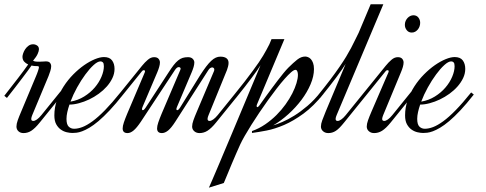

<svg xmlns="http://www.w3.org/2000/svg" viewBox="-80 -615 2247 888"><path d="M69.3 -83Q67.4 -78.1 65.9 -73.5Q64.5 -68.8 64.5 -65.4Q64.5 -59.6 67.1 -57.6Q69.8 -55.7 74.2 -55.7Q81.1 -55.7 90.8 -62.5Q100.6 -69.3 111.3 -82.5L200.7 -192.9L212.9 -183.1L105 -49.8Q93.3 -35.2 83.3 -25.4Q73.2 -15.6 64.5 -10Q55.7 -4.4 46.9 -2Q38.1 0.5 28.8 0.5Q14.2 0.5 5.1 -8.1Q-3.9 -16.6 -3.9 -29.8Q-3.9 -42 2 -58.6Q7.8 -75.2 18.1 -99.1L86.4 -262.2Q88.9 -268.1 91.3 -274.4Q93.8 -280.8 95.7 -286.6Q97.7 -292.5 98.9 -297.1Q100.1 -301.8 100.1 -304.2Q100.1 -306.6 98.4 -307.9Q96.7 -309.1 94.2 -309.1Q87.9 -309.1 80.6 -309.6Q73.2 -310.1 65.9 -312Q57.6 -300.3 46.9 -285.6Q36.1 -271 22.2 -252.7Q8.3 -234.4 -9 -211.9Q-26.4 -189.5 -47.9 -162.1L-60.1 -171.9Q-22.9 -219.2 3.9 -254.2Q30.8 -289.1 50.3 -316.9Q39.1 -321.8 31.5 -330.3Q23.9 -338.9 23.9 -353Q23.9 -358.4 27.1 -368.2Q30.3 -377.9 36.4 -387.2Q42.5 -396.5 51.8 -403.3Q61 -410.2 73.2 -410.2Q83 -410.2 91.6 -404.5Q100.1 -398.9 100.1 -387.2Q100.1 -378.9 94.2 -365.7Q88.4 -352.5 72.8 -334Q80.1 -330.6 86.9 -330.1Q93.8 -329.6 101.1 -329.6Q110.4 -329.6 117.9 -330.3Q125.5 -331.1 132.3 -331.1Q146 -331.1 151.4 -324.2Q156.7 -317.4 156.7 -308.6Q156.7 -299.3 152.6 -286.1Q148.4 -272.9 144.5 -263.2L69.3 -83Z M262.7 -19.5Q280.3 -19.5 301 -27.3Q321.8 -35.2 347.9 -54.2Q374 -73.2 405.8 -105.7Q437.5 -138.2 477.1 -187.5L489.3 -177.7Q455.6 -134.8 427.2 -104.7Q398.9 -74.7 375.5 -54.9Q352.1 -35.2 333.3 -24.2Q314.5 -13.2 299.8 -7.8Q285.2 -2.4 273.9 -1.2Q262.7 0 254.9 0Q243.2 0 228.5 -3.4Q213.9 -6.8 201.2 -15.9Q188.5 -24.9 179.9 -40.5Q171.4 -56.2 171.4 -81.1Q171.4 -117.7 183.3 -151.9Q195.3 -186 214.8 -216.1Q234.4 -246.1 259 -271Q283.7 -295.9 309.3 -313.7Q335 -331.5 358.9 -341.3Q382.8 -351.1 400.9 -351.1Q426.8 -351.1 438.2 -335.7Q449.7 -320.3 449.7 -296.4Q449.7 -274.4 439.9 -253.9Q430.2 -233.4 414.1 -215.1Q397.9 -196.8 376.7 -181.4Q355.5 -166 332.3 -155Q309.1 -144 285.4 -137.7Q261.7 -131.3 241.2 -131.3Q234.9 -112.8 231.2 -96.2Q227.5 -79.6 227.5 -65.4Q227.5 -39.1 237.8 -29.3Q248 -19.5 262.7 -19.5ZM384.8 -331.1Q371.6 -331.1 353 -314.2Q334.5 -297.4 314.7 -270.5Q294.9 -243.7 276.6 -210.7Q258.3 -177.7 246.1 -145Q280.8 -150.9 309.3 -168.7Q337.9 -186.5 358.2 -210.2Q378.4 -233.9 389.4 -260.3Q400.4 -286.6 400.4 -308.6Q400.4 -321.8 396 -326.4Q391.6 -331.1 384.8 -331.1Z M730.5 -51.8Q711.9 -22.9 697.3 -11.2Q682.6 0.5 668.9 0.5Q646.5 0.5 646.5 -21Q646.5 -32.2 652.1 -48.8Q657.7 -65.4 667.5 -88.9L753.9 -291.5Q755.4 -294.9 755.4 -296.9Q755.4 -301.3 752.4 -303Q749.5 -304.7 747.1 -304.7Q741.7 -304.7 737.3 -300.8Q732.9 -296.9 729 -291L571.3 -51.8Q552.2 -23.4 537.8 -11.5Q523.4 0.5 509.8 0.5Q487.3 0.5 487.3 -21Q487.3 -32.2 492.9 -48.8Q498.5 -65.4 508.3 -88.9L589.4 -279.8Q590.8 -283.2 590.8 -285.2Q590.8 -288.1 589.1 -289.3Q587.4 -290.5 585 -290.5Q580.1 -290.5 576.2 -285.2L479.5 -165.5L467.3 -175.3L577.1 -311Q589.8 -326.7 603.8 -338.6Q617.7 -350.6 632.8 -350.6Q647 -350.6 653.3 -343Q659.7 -335.4 659.7 -326.2Q659.7 -316.9 656.2 -305.2Q652.8 -293.5 647.5 -280.8L579.6 -121.1Q576.7 -114.3 576.7 -110.4Q576.7 -105.5 580.6 -105.5Q585.9 -105.5 592.3 -115.2L699.2 -279.3Q712.4 -299.8 722.9 -313.5Q733.4 -327.1 743.7 -335.4Q753.9 -343.8 764.6 -347.2Q775.4 -350.6 789.6 -350.6Q803.7 -350.6 811.3 -343Q818.8 -335.4 818.8 -326.2Q818.8 -316.9 815.4 -305.2Q812 -293.5 806.6 -280.8L738.8 -121.1Q735.8 -114.3 735.8 -110.4Q735.8 -105.5 739.7 -105.5Q745.1 -105.5 751.5 -115.2L845.7 -267.1Q860.8 -290.5 873.3 -306.9Q885.7 -323.2 896.7 -333.5Q907.7 -343.8 918 -348.4Q928.2 -353 939 -353Q957.5 -353 967.3 -345.7Q977.1 -338.4 977.1 -324.2Q977.1 -315.9 974.6 -306.9Q972.2 -297.9 969.7 -291L884.8 -83Q882.8 -78.1 881.3 -73.5Q879.9 -68.8 879.9 -65.4Q879.9 -59.6 882.6 -57.6Q885.3 -55.7 889.6 -55.7Q896.5 -55.7 906.2 -62.5Q916 -69.3 926.8 -82.5L1016.1 -192.9L1028.3 -183.1L920.4 -49.8Q908.7 -35.2 898.4 -25.4Q888.2 -15.6 879.2 -10Q870.1 -4.4 861.1 -2Q852.1 0.5 842.8 0.5Q828.1 0.5 818.4 -8.1Q808.6 -16.6 808.6 -29.8Q808.6 -42 814.5 -58.6Q820.3 -75.2 830.6 -99.1L909.7 -286.1Q911.1 -289.6 911.1 -293.5Q911.1 -297.9 908.2 -300.5Q905.3 -303.2 901.4 -303.2Q897.5 -303.2 892.6 -300.3Q887.7 -297.4 883.8 -291Z M1416.5 -181.2Q1370.1 -123.5 1323.7 -89.6Q1277.3 -55.7 1234.1 -37.1Q1190.9 -18.6 1152.8 -11.2Q1114.7 -3.9 1085.4 0V-8.8Q1118.2 -20.5 1146.7 -40Q1175.3 -59.6 1198.7 -83Q1222.2 -106.4 1240.7 -132.3Q1259.3 -158.2 1272 -183.3Q1284.7 -208.5 1291.3 -230.7Q1297.9 -252.9 1297.9 -269Q1297.9 -278.8 1294.9 -285.4Q1292 -292 1286.6 -292Q1279.3 -292 1266.4 -280.8Q1253.4 -269.5 1236.3 -250.2Q1219.2 -231 1199.7 -205.6Q1180.2 -180.2 1159.7 -151.9Q1139.2 -123.5 1119.4 -94Q1099.6 -64.5 1082.5 -37.4Q1065.4 -10.3 1052 13.2Q1038.6 36.6 1031.2 52.7Q1022 72.8 1012 95.9Q1002 119.1 991.9 142.8Q981.9 166.5 972.7 189.2Q963.4 211.9 955.1 231.4L886.2 252.9Q893.6 236.3 901.9 217Q910.2 197.8 918.7 177.7Q927.2 157.7 935.8 137.5Q944.3 117.2 952.1 98.6Q970.2 55.2 988.8 11.7L1125 -313.5Q1117.7 -301.8 1107.7 -287.6Q1097.7 -273.4 1084 -255.1Q1070.3 -236.8 1052.2 -213.4Q1034.2 -189.9 1010.3 -160.6L998 -170.4Q1028.3 -207.5 1050.5 -236.3Q1072.8 -265.1 1089.1 -287.4Q1105.5 -309.6 1116.9 -326.4Q1128.4 -343.3 1137 -357.7Q1145.5 -372.1 1152.3 -384.5Q1159.2 -397 1166 -410.6L1175.8 -434.1H1235.4L1108.9 -132.8Q1106.9 -128.4 1106.9 -124.5Q1106.9 -119.6 1110.4 -119.6Q1113.8 -119.6 1119.1 -126.5Q1121.6 -129.9 1130.1 -141.8Q1138.7 -153.8 1150.6 -170.4Q1162.6 -187 1176.8 -206.1Q1190.9 -225.1 1204.8 -243.4Q1218.8 -261.7 1231.4 -277.1Q1244.1 -292.5 1253.4 -301.8Q1276.9 -325.2 1294.9 -339.4Q1313 -353.5 1331.5 -353.5Q1337.4 -353.5 1344.5 -350.8Q1351.6 -348.1 1357.7 -341.6Q1363.8 -335 1367.9 -323.7Q1372.1 -312.5 1372.1 -295.4Q1372.1 -262.2 1356.4 -225.3Q1340.8 -188.5 1314.5 -153.3Q1288.1 -118.2 1254.2 -87.4Q1220.2 -56.6 1183.6 -35.2Q1200.2 -40 1225.6 -50.8Q1251 -61.5 1280.5 -79.8Q1310.1 -98.1 1342 -125.2Q1374 -152.3 1404.3 -190.9Z M1477.1 -83Q1475.1 -78.1 1473.6 -73.5Q1472.2 -68.8 1472.2 -65.4Q1472.2 -59.6 1474.9 -57.6Q1477.5 -55.7 1481.9 -55.7Q1488.8 -55.7 1498.5 -62.5Q1508.3 -69.3 1519 -82.5L1608.4 -192.9L1620.6 -183.1L1512.7 -49.8Q1501 -35.2 1491.5 -25.4Q1481.9 -15.6 1473.4 -10Q1464.8 -4.4 1456.3 -2Q1447.8 0.5 1438.5 0.5Q1423.8 0.5 1414.1 -8.1Q1404.3 -16.6 1404.3 -29.8Q1404.3 -42 1410.4 -58.6Q1416.5 -75.2 1426.3 -99.1L1518.6 -319.3Q1510.7 -307.1 1500.5 -292Q1490.2 -276.9 1475.8 -257.8Q1461.4 -238.8 1443.1 -215.1Q1424.8 -191.4 1400.9 -162.1L1388.7 -171.9Q1422.4 -213.4 1447.3 -246.3Q1472.2 -279.3 1490.2 -305.7Q1508.3 -332 1521 -353Q1533.7 -374 1543.5 -392.6Q1553.2 -411.1 1561.3 -428Q1569.3 -444.8 1578.6 -462.9L1634.3 -595.2H1692.9Z M1832 -544.4Q1846.7 -544.4 1855 -533.9Q1863.3 -523.4 1863.3 -509.3Q1863.3 -501.5 1860.6 -493.4Q1857.9 -485.4 1852.8 -479Q1847.7 -472.7 1840.6 -468.5Q1833.5 -464.4 1824.2 -464.4Q1810.1 -464.4 1801.3 -475.3Q1792.5 -486.3 1792.5 -500Q1792.5 -510.3 1796.1 -518.3Q1799.8 -526.4 1805.4 -532.2Q1811 -538.1 1818.1 -541.3Q1825.2 -544.4 1832 -544.4ZM1716.3 -279.8Q1717.8 -283.2 1717.8 -285.2Q1717.8 -288.1 1716.1 -289.3Q1714.4 -290.5 1711.9 -290.5Q1707 -290.5 1703.1 -285.2L1606.4 -165.5L1594.2 -175.3L1704.1 -311Q1716.8 -326.7 1730.7 -338.6Q1744.6 -350.6 1759.8 -350.6Q1773.9 -350.6 1780.3 -343Q1786.6 -335.4 1786.6 -326.2Q1786.6 -316.9 1783.2 -305.2Q1779.8 -293.5 1774.4 -280.8L1692.4 -83Q1690.4 -78.1 1689 -73.5Q1687.5 -68.8 1687.5 -65.4Q1687.5 -59.6 1690.2 -57.6Q1692.9 -55.7 1697.3 -55.7Q1704.1 -55.7 1713.9 -62.5Q1723.6 -69.3 1734.4 -82.5L1823.7 -192.9L1835.9 -183.1L1728 -49.8Q1716.3 -35.2 1706.1 -25.4Q1695.8 -15.6 1686.8 -10Q1677.7 -4.4 1668.7 -2Q1659.7 0.5 1650.4 0.5Q1635.7 0.5 1626 -8.1Q1616.2 -16.6 1616.2 -29.8Q1616.2 -42 1622.1 -58.6Q1627.9 -75.2 1638.2 -99.1Z M1884.8 -19.5Q1902.3 -19.5 1923.1 -27.3Q1943.8 -35.2 1970 -54.2Q1996.1 -73.2 2027.8 -105.7Q2059.6 -138.2 2099.1 -187.5L2111.3 -177.7Q2077.6 -134.8 2049.3 -104.7Q2021 -74.7 1997.6 -54.9Q1974.1 -35.2 1955.3 -24.2Q1936.5 -13.2 1921.9 -7.8Q1907.2 -2.4 1896 -1.2Q1884.8 0 1877 0Q1865.2 0 1850.6 -3.4Q1835.9 -6.8 1823.2 -15.9Q1810.5 -24.9 1802 -40.5Q1793.5 -56.2 1793.5 -81.1Q1793.5 -117.7 1805.4 -151.9Q1817.4 -186 1836.9 -216.1Q1856.4 -246.1 1881.1 -271Q1905.8 -295.9 1931.4 -313.7Q1957 -331.5 1981 -341.3Q2004.9 -351.1 2022.9 -351.1Q2048.8 -351.1 2060.3 -335.7Q2071.8 -320.3 2071.8 -296.4Q2071.8 -274.4 2062 -253.9Q2052.2 -233.4 2036.1 -215.1Q2020 -196.8 1998.8 -181.4Q1977.5 -166 1954.3 -155Q1931.2 -144 1907.5 -137.7Q1883.8 -131.3 1863.3 -131.3Q1856.9 -112.8 1853.3 -96.2Q1849.6 -79.6 1849.6 -65.4Q1849.6 -39.1 1859.9 -29.3Q1870.1 -19.5 1884.8 -19.5ZM2006.8 -331.1Q1993.7 -331.1 1975.1 -314.2Q1956.5 -297.4 1936.8 -270.5Q1917 -243.7 1898.7 -210.7Q1880.4 -177.7 1868.2 -145Q1902.8 -150.9 1931.4 -168.7Q1960 -186.5 1980.2 -210.2Q2000.5 -233.9 2011.5 -260.3Q2022.5 -286.6 2022.5 -308.6Q2022.5 -321.8 2018.1 -326.4Q2013.7 -331.1 2006.8 -331.1Z"/></svg>

Font: Dynalight
Style: Regular
Weight: 400
Version: Version 1.000